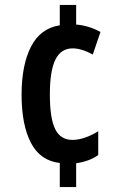

<svg xmlns="http://www.w3.org/2000/svg" viewBox="-20 -744 494 774"><path d="M287 -645Q313 -643 338.5 -635Q364 -627 385 -615L354 -524Q333 -536 312 -542.5Q291 -549 273 -549Q226 -549 203.5 -504Q181 -459 181 -363Q181 -267 202.5 -223.5Q224 -180 272 -180Q296 -180 323.5 -189.5Q351 -199 376 -215V-119Q339 -93 287 -86V10H221V-87Q142 -96 104.5 -168.5Q67 -241 67 -362Q67 -482 105 -556Q143 -630 221 -642V-724H287Z"/></svg>

Font: Noto Sans Devanagari UI ExtraCondensed SemiBold
Style: Regular
Weight: 600
Width: 2
Designer: Jelle Bosma - Monotype Design Team
Foundry: Monotype Imaging Inc.
Version: Version 2.004; ttfautohint (v1.8.4.7-5d5b)